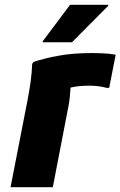

<svg xmlns="http://www.w3.org/2000/svg" viewBox="-20 -780 502 800"><path d="M95 -364Q102 -400 107.5 -439Q113 -478 114 -514L120 -522Q164 -537 224.5 -548Q285 -559 364 -559Q380 -559 407 -558Q434 -557 462 -552L435 -414H424Q391 -423 353 -423Q305 -423 274 -415Q273 -397 271 -377Q269 -357 265 -336L200 0H24ZM158 -604V-608L272 -760H431V-756L280 -604Z"/></svg>

Font: Kufam
Style: Bold Italic
Weight: 700
Italic angle: -11°
Designer: Artur Schmal
Foundry: Original Type
Version: Version 1.301; ttfautohint (v1.8.3)